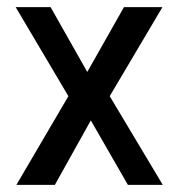

<svg xmlns="http://www.w3.org/2000/svg" viewBox="-20 -519 503 539"><path d="M122 -499 225 -317 328 -499H436L288 -249L437 0H339L235 -181L134 0H26L172 -249L24 -499Z"/></svg>

Font: Panefresco 600wt
Style: Regular
Weight: 600
Designer: Campivisivi
Foundry: Campivisivi & Chank Co
Version: Version 1.001